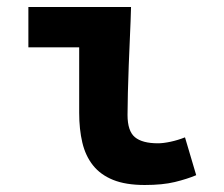

<svg xmlns="http://www.w3.org/2000/svg" viewBox="-20 -516 640 548"><path d="M393 12Q339 12 303 -2.5Q267 -17 245.5 -44Q224 -71 215 -109Q206 -147 206 -194V-381H61V-496H354Q353 -457 351 -414.5Q349 -372 347.5 -330.5Q346 -289 345 -252Q344 -215 344 -188Q344 -142 365 -124.5Q386 -107 431 -107Q446 -107 467 -111.5Q488 -116 508 -124L540 -16Q514 -5 479 3.5Q444 12 393 12Z"/></svg>

Font: Source Code Pro
Style: Bold
Weight: 700
Monospace: yes
Designer: Paul D. Hunt, Teo Tuominen
Foundry: Adobe Systems Incorporated
Version: Version 2.030;PS 1.000;hotconv 16.6.51;makeotf.lib2.5.65220